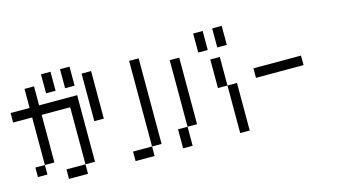

<svg xmlns="http://www.w3.org/2000/svg" viewBox="-98 -1271 2862 1625"><g transform="rotate(-15 1333.5 -458.5)"><path d="M0 -583.3V-666.7H166.7V-833.3H250V-666.7H583.3V-83.3H500V-583.3H250V-166.7H166.7V-583.3ZM166.7 -166.7V-83.3H83.3V-166.7ZM333.3 0V-83.3H500V0ZM333.3 -750V-916.7H416.7V-750ZM500 -750V-916.7H583.3V-750Z M666.7 -416.7V-833.3H750V-416.7ZM1083.3 -83.3V0H916.7V-83.3ZM1083.3 -833.3H1166.7V-83.3H1083.3Z M1333.3 -166.7H1416.7V0H1333.3ZM1416.7 -166.7V-750H1500V-166.7ZM1750 -916.7V-750H1666.7V-916.7ZM1750 -416.7V-666.7H1833.3V-416.7ZM1916.7 -916.7V-750H1833.3V-916.7ZM1833.3 0V-416.7H1916.7V0Z M2083.3 -416.7V-500H2500V-416.7Z"/></g></svg>

Font: Galmuri11 Condensed
Style: Regular
Weight: 400
Width: 3
Designer: Lee Minseo (quiple)
Version: Version 2.399;hotconv 1.1.1;makeotfexe 2.6.0 DEVELOPMENT